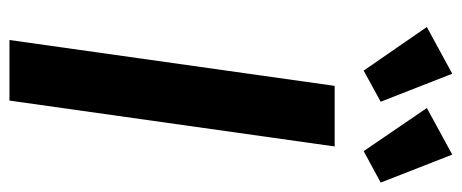

<svg xmlns="http://www.w3.org/2000/svg" viewBox="-305 -671 976 406"><g transform="rotate(90 183.0 -468.0)"><path d="M64.6 0H192.7L289.7 -687.7H161.6ZM366.1 -785 306.9 -936.3 208.4 -882.6 299.6 -749ZM195.1 -785 135.9 -936.3 37.1 -882.6 129.3 -749Z"/></g></svg>

Font: Secuela ExtLt
Style: Italic
Weight: 200
Italic angle: -8°
Designer: Fernando Haro
Foundry: deFharo
Version: Version 1.704